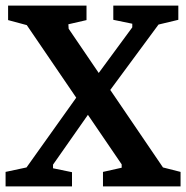

<svg xmlns="http://www.w3.org/2000/svg" viewBox="-26 -668 667 688"><path d="M343 0V-52L410 -67V-79L70 -578L3 -596V-648H284V-596L219 -581L220 -565L558 -68L621 -52V0ZM-6 0V-52L69 -68L255 -329L295 -265L164 -78V-65L232 -51V0ZM359 -332 320 -396 448 -570V-583L380 -597V-648H613V-597L542 -580Z"/></svg>

Font: Faustina Light SemiBold
Style: Regular
Weight: 600
Version: Version 1.200